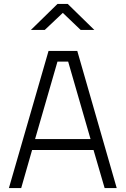

<svg xmlns="http://www.w3.org/2000/svg" viewBox="-20 -949 634 969"><path d="M324 -638 437 -247H157L270 -638ZM87 0 142 -192H452L508 0H569L370 -692H225L25 0ZM206 -798 297 -884 387 -798H456L322 -929H270L136 -798Z"/></svg>

Font: RazerF5 Light
Style: Regular
Weight: 300
Foundry: Razer Inc.
Version: Version 2